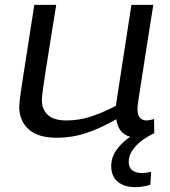

<svg xmlns="http://www.w3.org/2000/svg" viewBox="-20 -556 699 789"><path d="M535 213Q490 213 463.5 190.5Q437 168 437 127Q437 91 458.5 60.5Q480 30 515 6Q466 -7 458 -66Q393 -29 335 -9.5Q277 10 212 10Q136 10 97.5 -25Q59 -60 59 -118Q59 -126 60.5 -139Q62 -152 65.5 -177.5Q69 -203 76 -247.5Q83 -292 94 -362.5Q105 -433 121 -536H211Q195 -437 184.5 -371Q174 -305 167.5 -264Q161 -223 158 -200Q155 -177 153.5 -165.5Q152 -154 152 -146Q152 -106 177 -83.5Q202 -61 252 -61Q305 -61 353.5 -77Q402 -93 456 -121L520 -536H610Q591 -417 579 -340Q567 -263 560 -217.5Q553 -172 549.5 -150Q546 -128 545.5 -120Q545 -112 545 -109Q545 -83 555 -72Q565 -61 583 -61Q587 -61 595.5 -62.5Q604 -64 613 -67L614 -9Q561 17 535 47.5Q509 78 509 109Q509 133 524 144Q539 155 562 155Q574 155 583 153.5Q592 152 601 150L598 203Q568 213 535 213Z"/></svg>

Font: Georama Extended
Style: Italic
Weight: 400
Width: 7
Italic angle: -9°
Designer: Jean-Baptiste Levee
Foundry: Production Type
Version: Version 1.000